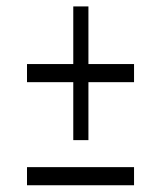

<svg xmlns="http://www.w3.org/2000/svg" viewBox="-20 -664 490 583"><path d="M202.5 -238.5V-414.5H62V-469.5H202.5V-644.5H248.5V-469.5H387V-414.5H248.5V-238.5ZM62 -101.5V-156.5H387V-101.5Z"/></svg>

Font: Libre Caslon Condensed Medium
Style: Regular
Weight: 500
Designer: Pablo Impallari, Rodrigo Fuenzalida, Katja Schimmel, Ertekin Erdin
Foundry: Pablo Impallari, Rodrigo Fuenzalida
Version: Version 2.000; ttfautohint (v1.8.4.7-5d5b);gftools[0.9.33]